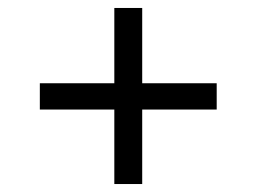

<svg xmlns="http://www.w3.org/2000/svg" viewBox="-20 -629 644 482"><path d="M337 -420H524V-354H337V-167H267V-354H80V-420H267V-609H337Z"/></svg>

Font: Kelly Slab
Style: Regular
Weight: 400
Designer: Denis Masharov
Foundry: Denis Masharov
Version: Version 1.001